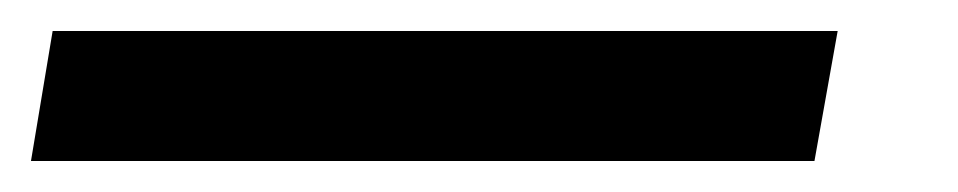

<svg xmlns="http://www.w3.org/2000/svg" viewBox="-92 45 619 124"><path d="M-72 149 -58 65H449L434 149Z"/></svg>

Font: Archivo Variable SemiBold
Style: Italic
Weight: 600
Italic angle: -10°
Designer: Hector Gatti
Foundry: Omnibus-Type
Version: Version 2.001